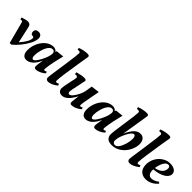

<svg xmlns="http://www.w3.org/2000/svg" viewBox="205 -1845 2971 2971"><g transform="rotate(45 1690.5 -360.0)"><path d="M47 -374Q39 -374 24 -371L18 -405Q92 -431 134 -431Q160 -431 176 -417Q192 -403 200 -364L258 -102Q306 -155 336.5 -207Q367 -259 367 -299Q367 -324 336 -324Q317 -324 306.5 -337.5Q296 -351 296 -375Q296 -435 364 -435Q397 -435 415.5 -415.5Q434 -396 434 -361Q434 -306 396.5 -234.5Q359 -163 304.5 -97.5Q250 -32 202 5H167L76 -341Q72 -359 65 -366.5Q58 -374 47 -374Z M438 -112Q438 -192 472 -267Q506 -342 564 -388.5Q622 -435 691 -435Q714 -435 734 -425Q754 -415 765 -397L771 -420L900 -434L877 -338Q859 -264 846.5 -191.5Q834 -119 834 -92Q834 -75 847 -75Q866 -75 885 -88L896 -60Q865 -30 821 -10Q777 10 741 10Q720 10 712.5 -0.5Q705 -11 705 -36Q705 -61 723 -165Q681 -73 631.5 -31.5Q582 10 530 10Q486 10 462 -22.5Q438 -55 438 -112ZM752 -353Q752 -373 740 -385.5Q728 -398 706 -398Q669 -398 637.5 -355Q606 -312 588 -241Q572 -186 572 -131Q572 -100 580.5 -84Q589 -68 604 -68Q627 -68 662.5 -119Q698 -170 725 -238Q752 -306 752 -353Z M960 -36Q960 -63 993 -279L1006 -370Q1039 -599 1039 -644Q1039 -656 1030 -662Q1021 -668 1006 -668Q991 -668 982 -666L977 -698Q1064 -730 1135 -730Q1156 -730 1167 -724Q1178 -718 1178 -701Q1168 -634 1151 -539Q1095 -196 1091 -102Q1091 -90 1094.5 -82.5Q1098 -75 1110 -75Q1117 -75 1128.5 -78Q1140 -81 1151 -88L1164 -60Q1124 -27 1082.5 -8.5Q1041 10 1010 10Q987 10 973.5 -2Q960 -14 960 -36Z M1228 -70Q1228 -106 1258 -239Q1278 -326 1278 -344Q1278 -371 1241 -371Q1229 -371 1221 -369L1217 -405Q1271 -419 1302 -425Q1333 -431 1367 -431Q1408 -431 1408 -405Q1408 -395 1387 -302Q1364 -198 1358.5 -167Q1353 -136 1353 -122Q1353 -104 1359.5 -93.5Q1366 -83 1380 -83Q1404 -83 1433.5 -117.5Q1463 -152 1487.5 -202Q1512 -252 1522 -295L1541 -416L1678 -433Q1639 -228 1629.5 -173Q1620 -118 1620 -92Q1620 -75 1633 -75Q1651 -75 1671 -88L1682 -60Q1638 -23 1595.5 -6.5Q1553 10 1520 10Q1502 10 1495 -1Q1488 -12 1488 -36Q1488 -54 1503 -165Q1451 -70 1405 -30Q1359 10 1310 10Q1270 10 1249 -12.5Q1228 -35 1228 -70Z M1735 -112Q1735 -192 1769 -267Q1803 -342 1861 -388.5Q1919 -435 1988 -435Q2011 -435 2031 -425Q2051 -415 2062 -397L2068 -420L2197 -434L2174 -338Q2156 -264 2143.5 -191.5Q2131 -119 2131 -92Q2131 -75 2144 -75Q2163 -75 2182 -88L2193 -60Q2162 -30 2118 -10Q2074 10 2038 10Q2017 10 2009.5 -0.5Q2002 -11 2002 -36Q2002 -61 2020 -165Q1978 -73 1928.5 -31.5Q1879 10 1827 10Q1783 10 1759 -22.5Q1735 -55 1735 -112ZM2049 -353Q2049 -373 2037 -385.5Q2025 -398 2003 -398Q1966 -398 1934.5 -355Q1903 -312 1885 -241Q1869 -186 1869 -131Q1869 -100 1877.5 -84Q1886 -68 1901 -68Q1924 -68 1959.5 -119Q1995 -170 2022 -238Q2049 -306 2049 -353Z M2270 -102Q2270 -129 2278.5 -196Q2287 -263 2303 -372Q2336 -587 2336 -639Q2336 -655 2328 -661.5Q2320 -668 2303 -668Q2293 -668 2279 -666L2273 -698Q2315 -714 2356.5 -722Q2398 -730 2428 -730Q2451 -730 2462.5 -724.5Q2474 -719 2474 -703Q2475 -695 2456 -586Q2417 -358 2401 -246Q2442 -338 2488 -386.5Q2534 -435 2594 -435Q2641 -435 2668.5 -401Q2696 -367 2696 -309Q2696 -238 2657.5 -164Q2619 -90 2551 -41.5Q2483 7 2399 7Q2331 7 2300.5 -23Q2270 -53 2270 -102ZM2544 -176Q2562 -236 2562 -290Q2562 -324 2552.5 -341Q2543 -358 2529 -358Q2486 -358 2435 -254.5Q2384 -151 2384 -78Q2384 -56 2398 -42Q2412 -28 2431 -28Q2468 -28 2497.5 -71.5Q2527 -115 2544 -176Z M2744 -36Q2744 -63 2777 -279L2790 -370Q2823 -599 2823 -644Q2823 -656 2814 -662Q2805 -668 2790 -668Q2775 -668 2766 -666L2761 -698Q2848 -730 2919 -730Q2940 -730 2951 -724Q2962 -718 2962 -701Q2952 -634 2935 -539Q2879 -196 2875 -102Q2875 -90 2878.5 -82.5Q2882 -75 2894 -75Q2901 -75 2912.5 -78Q2924 -81 2935 -88L2948 -60Q2908 -27 2866.5 -8.5Q2825 10 2794 10Q2771 10 2757.5 -2Q2744 -14 2744 -36Z M2986 -158Q2986 -233 3022 -297Q3058 -361 3117 -398Q3176 -435 3241 -435Q3304 -435 3342.5 -409Q3381 -383 3381 -341Q3381 -306 3354 -273.5Q3327 -241 3268.5 -216.5Q3210 -192 3120 -183V-168Q3120 -115 3140.5 -88.5Q3161 -62 3197 -62Q3254 -62 3319 -112L3341 -92Q3306 -46 3252.5 -18.5Q3199 9 3143 9Q3069 9 3027.5 -35.5Q2986 -80 2986 -158ZM3274 -355Q3274 -375 3264.5 -387.5Q3255 -400 3235 -400Q3184 -400 3150 -319Q3129 -270 3123 -216Q3197 -229 3235.5 -265.5Q3274 -302 3274 -355Z"/></g></svg>

Font: Unna
Style: Bold Italic
Weight: 700
Italic angle: -8.05°
Designer: Jorge de Buen Unna
Foundry: Omnibus-Type
Version: Version 2.008